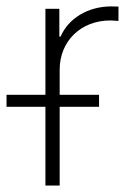

<svg xmlns="http://www.w3.org/2000/svg" viewBox="-50 -573 412 593"><path d="M90.3 0H134.3V-243.2H255.9V-280.3H134.3V-357.9C134.3 -446.3 200.2 -509.8 290.5 -509.8C302.2 -509.8 312 -508.3 315.9 -508.3V-552.7L293.5 -553.2C221.7 -553.2 161.1 -516.1 137.2 -460H133.3V-545.9H90.3V-280.3H-29.8V-243.2H90.3Z"/></svg>

Font: Raveo ExtraLight
Style: Regular
Weight: 200
Designer: Jakub Foglar, Rasmus Andersson (Inter)
Foundry: Jakubfoglar.com
Version: Version 1.100;Glyphs 3.2.3 (3260)